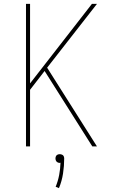

<svg xmlns="http://www.w3.org/2000/svg" viewBox="-20 -755 616 990"><path d="M114 0H135V-292L210 -389L456 0H480L223 -406L480 -735H454L135 -325V-735H114ZM284 215Q299 179 305 140Q311 101 311 62Q311 56 308.5 50.5Q306 45 300 42.5Q294 40 288 40Q282 40 276.5 42.5Q271 45 268.5 50.5Q266 56 266 62Q266 68 268.5 73.5Q271 79 276.5 82Q282 85 288 85Q290 85 292 84Q291 116 285 147.5Q279 179 267 208Z"/></svg>

Font: Iosevka Sparkle Thin
Style: Regular
Weight: 100
Designer: Belleve Invis
Foundry: Belleve Invis
Version: Version 4.5.0; ttfautohint (v1.8.3)